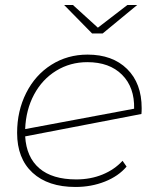

<svg xmlns="http://www.w3.org/2000/svg" viewBox="-20 -740 629 763"><path d="M543 -310Q543 -295 542 -287L80 -198Q85 -115 136.5 -71Q188 -27 283 -27Q340 -27 387.5 -46.5Q435 -66 467 -101L483 -78Q451 -40 397 -18.5Q343 3 280 3Q171 3 109.5 -53.5Q48 -110 48 -212Q48 -299 84 -370.5Q120 -442 184 -482.5Q248 -523 328 -523Q427 -523 485 -466Q543 -409 543 -310ZM80 -227 513 -308Q515 -393 465 -443Q415 -493 327 -493Q259 -493 203.5 -459Q148 -425 115.5 -364.5Q83 -304 80 -227ZM525 -720 388 -607H346L235 -720H270L369 -630L486 -720Z"/></svg>

Font: Montserrat Alternates ExLight
Style: Italic
Weight: 275
Italic angle: -11.3°
Designer: Julieta Ulanovsky
Foundry: Julieta Ulanovsky
Version: Version 7.200